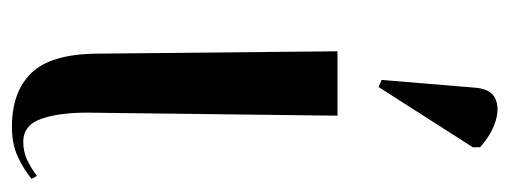

<svg xmlns="http://www.w3.org/2000/svg" viewBox="-286 -558 854 322"><g transform="rotate(90 141.0 -397.0)"><path d="M193 10Q134 10 102.5 -22.5Q71 -55 70 -131L66 -536H174L169 -124Q168 -74 178.5 -41.5Q189 -9 218 -9Q234 -9 248 -15.5Q262 -22 275 -32L280 -23Q263 -9 242 0.5Q221 10 193 10ZM126 -605 114 -610 127 -766Q129 -793 145 -800.5Q161 -808 183.5 -801Q206 -794 227 -775V-763Z"/></g></svg>

Font: Noto Serif Display ExtraCondensed Medium
Style: Regular
Weight: 500
Width: 2
Designer: Monotype Design Team
Foundry: Monotype Imaging Inc.
Version: Version 2.009